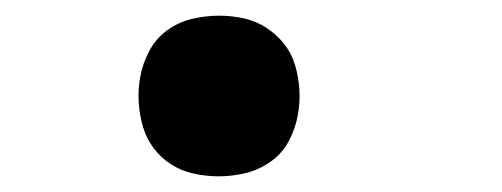

<svg xmlns="http://www.w3.org/2000/svg" viewBox="-20 -217 640 245"><path d="M259 8Q243 8 227 4.5Q211 1 198 -7.5Q185 -16 176 -28Q167 -40 162.5 -55Q158 -70 157 -86.5Q156 -103 159 -119Q162 -136 170.5 -152Q179 -168 193.5 -178.5Q208 -189 225.5 -193Q243 -197 259 -197Q276 -197 291.5 -193.5Q307 -190 320 -181.5Q333 -173 342.5 -161Q352 -149 356.5 -134Q361 -119 362 -102.5Q363 -86 360 -70Q357 -53 348.5 -37Q340 -21 325 -10.5Q310 0 293 4Q276 8 259 8Z"/></svg>

Font: Iosevka Curly XBdEx
Style: Italic
Weight: 800
Width: 7
Italic angle: -9°
Monospace: yes
Designer: Belleve Invis
Foundry: Belleve Invis
Version: Version 11.1.0; ttfautohint (v1.8.3)